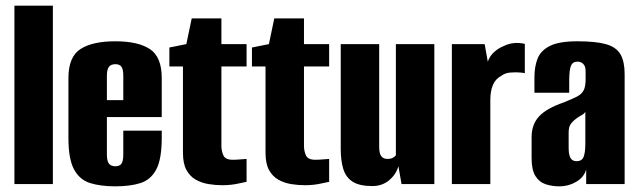

<svg xmlns="http://www.w3.org/2000/svg" viewBox="-20 -651 2254 679"><path d="M31 0V-631H167V0Z M388 8Q336 8 299 -3.5Q262 -15 242 -51.5Q222 -88 222 -163V-375Q222 -450 264.5 -477.5Q307 -505 388 -505Q468 -505 510 -477.5Q552 -450 552 -375V-237H358V-105Q358 -81 365.5 -72Q373 -63 388 -63Q403 -63 409.5 -72Q416 -81 416 -105V-189H552V-164Q552 -88 532.5 -51.5Q513 -15 476.5 -3.5Q440 8 388 8ZM358 -297H416V-383Q416 -406 409.5 -415Q403 -424 388 -424Q373 -424 365.5 -415Q358 -406 358 -383Z M766 4Q742 4 717.5 0Q693 -4 672.5 -15.5Q652 -27 639.5 -49.5Q627 -72 627 -111V-416H579V-483L639 -495L658 -586H763V-495H852V-416H763V-135Q763 -117 770 -101.5Q777 -86 803 -86Q816 -86 833 -87.5Q850 -89 852 -89V-8Q850 -8 823.5 -2Q797 4 766 4Z M1058 4Q1034 4 1009.5 0Q985 -4 964.5 -15.5Q944 -27 931.5 -49.5Q919 -72 919 -111V-416H871V-483L931 -495L950 -586H1055V-495H1144V-416H1055V-135Q1055 -117 1062 -101.5Q1069 -86 1095 -86Q1108 -86 1125 -87.5Q1142 -89 1144 -89V-8Q1142 -8 1115.5 -2Q1089 4 1058 4Z M1297 7Q1251 7 1227 -8.5Q1203 -24 1194 -53.5Q1185 -83 1185 -124V-495H1321V-130Q1321 -118 1323.5 -109Q1326 -100 1332.5 -94.5Q1339 -89 1351 -89Q1359 -89 1364.5 -91Q1370 -93 1374 -96Q1378 -99 1380 -102V-495H1516V0H1400L1389 -63Q1380 -33 1355.5 -13Q1331 7 1297 7Z M1578 0V-495H1694L1705 -433Q1712 -453 1727.5 -467Q1743 -481 1761 -488Q1795 -505 1836 -496V-392Q1835 -393 1820 -394.5Q1805 -396 1785.5 -394.5Q1766 -393 1753 -383Q1732 -372 1723 -350Q1714 -328 1714 -298V0Z M1959 8Q1932 8 1909.5 0.5Q1887 -7 1873.5 -28.5Q1860 -50 1860 -92V-166Q1860 -211 1886.5 -239.5Q1913 -268 1974 -289Q2004 -301 2020.5 -309.5Q2037 -318 2044 -331.5Q2051 -345 2051 -370V-400Q2051 -411 2047.5 -418Q2044 -425 2037.5 -429Q2031 -433 2022 -433Q2005 -433 1999 -418Q1993 -403 1993 -365V-323H1870V-378Q1870 -415 1881 -443.5Q1892 -472 1924.5 -488.5Q1957 -505 2022 -505Q2088 -505 2124 -494.5Q2160 -484 2174.5 -458.5Q2189 -433 2189 -389V0H2053V-52Q2046 -25 2018.5 -8.5Q1991 8 1959 8ZM2019 -81Q2038 -81 2044 -96.5Q2050 -112 2050 -143V-256Q2047 -249 2036.5 -243.5Q2026 -238 2017 -231Q2004 -221 1997.5 -211Q1991 -201 1991 -182V-126Q1991 -111 1994 -101Q1997 -91 2003 -86Q2009 -81 2019 -81Z"/></svg>

Font: Alumni Sans Thin ExtraBold
Style: Regular
Weight: 800
Version: Version 1.018